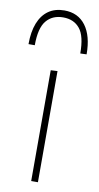

<svg xmlns="http://www.w3.org/2000/svg" viewBox="-98 -803 434 843"><g transform="rotate(10 118.5 -381.5)"><path d="M105 0Q105 -56.5 105 -108.5Q105 -160.5 105 -221V-271Q105 -311.5 105 -348.2Q105 -385 105 -420.8Q105 -456.5 105 -494L135 -495.5Q135 -458 135 -422Q135 -386 135 -349Q135 -312 135 -271V-221Q135 -160.5 135 -108.5Q135 -56.5 135 0ZM220 -589Q220 -666.5 193.5 -699.2Q167 -732 119 -732Q71 -732 44 -699.2Q17 -666.5 17 -590H-11Q-11 -645 4.2 -683.8Q19.5 -722.5 48.5 -742.8Q77.5 -763 119 -763Q180.5 -763 214.2 -717.5Q248 -672 248 -590Z"/></g></svg>

Font: Commissioner Thin
Style: Regular
Weight: 100
Designer: Kostas Bartsokas
Foundry: Kostas Bartsokas
Version: Version 1.001;gftools[0.9.23]